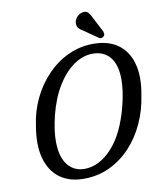

<svg xmlns="http://www.w3.org/2000/svg" viewBox="-97 -969 880 1058"><g transform="rotate(-10 343.5 -440.0)"><path d="M465 -710.5Q550.5 -710.5 604.2 -671Q658 -631.5 677.2 -559Q696.5 -486.5 678 -387.5Q666 -303.5 632.5 -230.8Q599 -158 547.5 -103.2Q496 -48.5 430 -17.8Q364 13 286.5 13Q205 13 151.8 -26.8Q98.5 -66.5 78.2 -141Q58 -215.5 76 -319Q86.5 -399 120.5 -470Q154.5 -541 206.5 -595Q258.5 -649 324.5 -679.8Q390.5 -710.5 465 -710.5ZM299.5 -40Q381.5 -40 453.5 -117.5Q525.5 -195 564 -346Q574.5 -388 579.5 -424Q584.5 -460 584.5 -490Q584.5 -572 549.8 -614.8Q515 -657.5 452.5 -657.5Q398 -657.5 346.5 -622Q295 -586.5 254 -519.8Q213 -453 189.5 -359.5Q168.5 -274.5 169.5 -210.5Q171 -127 206.2 -83.5Q241.5 -40 299.5 -40ZM492 -845 532 -767.5Q534 -760.5 534.5 -753.5Q535 -746.5 528.5 -740.5Q516 -729 502.5 -737L430 -787.5Q411 -798 401 -809Q391 -820 391 -836.5Q390.5 -853 402.2 -868.8Q414 -884.5 433.5 -890.5Q456.5 -897 468.8 -883.5Q481 -870 492 -845Z"/></g></svg>

Font: Fraunces 144pt SuperSoft
Style: Italic
Weight: 400
Italic angle: -16°
Version: Version 1.000;[b76b70a41]